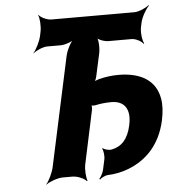

<svg xmlns="http://www.w3.org/2000/svg" viewBox="-54 -786 777 862"><g transform="rotate(-5 335.0 -355.5)"><path d="M443 -318C500 -318 530 -281 514 -208C501 -146 471 -115 427 -106C414 -103 392 -109 386 -116L384 -113C389 -105 393 -80 389 -63L379 -17C376 -5 366 14 359 21L362 24C369 17 386 8 397 7C431 6 464 -1 492 -12C573 -43 638 -107 662 -216C670 -253 672 -286 667 -314C653 -396 587 -437 485 -437C455 -437 426 -433 398 -426C390 -424 374 -418 369 -413L372 -410C378 -415 384 -431 386 -441L408 -542C413 -566 411 -606 401 -618L398 -616C405 -603 435 -592 454 -592H558C577 -592 603 -578 610 -566L613 -568C605 -581 600 -618 605 -642L609 -661C614 -685 635 -722 649 -735L647 -737C633 -725 601 -711 581 -711H207C187 -711 159 -725 151 -737L150 -735C156 -722 159 -685 154 -661L150 -642C145 -618 126 -581 114 -568V-566C127 -578 159 -592 178 -592H239C258 -592 291 -603 303 -616L302 -618C286 -606 266 -566 261 -542L155 -50C150 -26 132 11 120 24V26C135 14 173 0 196 0H240C263 0 294 14 303 26L306 24C300 11 297 -26 302 -50L353 -289C355 -297 355 -313 351 -316L348 -313C351 -310 364 -309 369 -310C392 -315 416 -318 443 -318Z"/></g></svg>

Font: Asimov
Style: EdgeExtremeIt
Weight: 500
Designer: Google
Version: Version 2.000980: 2014